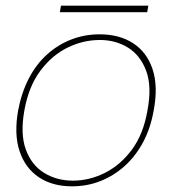

<svg xmlns="http://www.w3.org/2000/svg" viewBox="-20 -645 607 677"><path d="M234 12Q165 12 117 -20Q69 -52 49 -112Q29 -172 44 -256Q56 -319 82 -369Q108 -419 146.5 -453.5Q185 -488 232 -506Q279 -524 331 -524Q401 -524 449.5 -492.5Q498 -461 518 -401Q538 -341 522 -256Q511 -193 484.5 -143.5Q458 -94 419.5 -59.5Q381 -25 334 -6.5Q287 12 234 12ZM237 -8Q295 -8 350 -35.5Q405 -63 445.5 -118Q486 -173 500 -256Q516 -340 495.5 -395Q475 -450 431.5 -477Q388 -504 332 -504Q273 -504 218 -477Q163 -450 122 -395Q81 -340 66 -256Q51 -173 71 -118Q91 -63 135.5 -35.5Q180 -8 237 -8ZM191 -602 195 -625H503L499 -602Z"/></svg>

Font: DM Sans 12pt Thin
Style: Italic
Weight: 250
Italic angle: -10°
Version: Version 4.004;gftools[0.9.30]